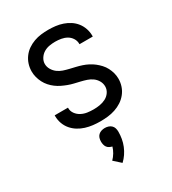

<svg xmlns="http://www.w3.org/2000/svg" viewBox="-188 -628 875 976"><g transform="rotate(-30 250.0 -140.5)"><path d="M249 8Q227 8 205.5 5.5Q184 3 163 -3.5Q142 -10 123.5 -21.5Q105 -33 91 -49.5Q77 -66 69.5 -87Q62 -108 62 -130V-135H140V-132Q140 -114 151 -99Q162 -84 178.5 -75.5Q195 -67 213 -64.5Q231 -62 249 -62Q267 -62 285.5 -65Q304 -68 320.5 -76.5Q337 -85 347.5 -100.5Q358 -116 358 -134Q358 -152 349 -167.5Q340 -183 326 -193Q312 -203 295.5 -208.5Q279 -214 262 -218Q245 -222 228 -226Q211 -230 195 -236Q179 -242 163.5 -249.5Q148 -257 134 -267.5Q120 -278 108.5 -291Q97 -304 89 -319.5Q81 -335 76.5 -352Q72 -369 72 -386Q72 -408 78.5 -428.5Q85 -449 98 -466.5Q111 -484 128.5 -496Q146 -508 166.5 -515.5Q187 -523 208.5 -525.5Q230 -528 251 -528Q272 -528 293 -525.5Q314 -523 334.5 -516Q355 -509 372.5 -497.5Q390 -486 403 -469.5Q416 -453 423 -432.5Q430 -412 430 -391V-385H352V-388Q352 -405 342.5 -420Q333 -435 318 -443.5Q303 -452 285.5 -455Q268 -458 251 -458Q234 -458 216.5 -455Q199 -452 184 -443Q169 -434 159 -418.5Q149 -403 149 -386Q149 -369 158 -353.5Q167 -338 181 -327.5Q195 -317 211.5 -311.5Q228 -306 245 -302Q262 -298 279 -294Q296 -290 312.5 -284.5Q329 -279 344.5 -271Q360 -263 373.5 -252.5Q387 -242 399 -229Q411 -216 419 -200.5Q427 -185 431.5 -168.5Q436 -152 436 -134Q436 -112 429 -91Q422 -70 408 -52.5Q394 -35 375.5 -23Q357 -11 336 -4Q315 3 293 5.5Q271 8 249 8ZM240 247 200 211Q213 198 222.5 182Q232 166 237 149Q229 147 221 143Q213 139 208 132Q203 125 201 116Q199 107 199 99Q199 88 202 78Q205 68 212.5 61Q220 54 230 51Q240 48 250 48Q260 48 270 51Q280 54 287.5 61Q295 68 298 78Q301 88 301 99Q301 119 297.5 139.5Q294 160 286 179.5Q278 199 266.5 216Q255 233 240 247Z"/></g></svg>

Font: Iosevka Term
Style: Regular
Weight: 400
Monospace: yes
Designer: Belleve Invis
Foundry: Belleve Invis
Version: Version 30.0.1